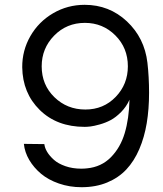

<svg xmlns="http://www.w3.org/2000/svg" viewBox="-20 -779 685 805"><path d="M321.8 5.9Q271.5 5.9 227.1 -9.5Q182.6 -24.9 152.1 -50.5Q121.6 -76.2 102.5 -108.6Q83.5 -141.1 80.1 -175.8L166 -174.8Q167.5 -159.2 177.7 -142.1Q188 -125 206.1 -108.9Q224.1 -92.8 254.2 -82.3Q284.2 -71.8 320.8 -71.8Q333.5 -71.8 345.2 -73.2Q404.8 -79.1 444.8 -119.6Q484.9 -160.2 502.9 -220.7Q521 -281.2 522.9 -360.8Q509.8 -331.5 487.8 -309.3Q465.8 -287.1 444.3 -275.6Q422.9 -264.2 398.4 -257.3Q374 -250.5 359.9 -248.8Q345.7 -247.1 335 -247.1Q218.8 -247.1 146.7 -317.9Q74.7 -388.7 73.2 -497.1Q72.8 -567.4 107.4 -627.7Q142.1 -688 202.6 -723.4Q263.2 -758.8 335 -758.8Q438 -758.8 512 -689.5Q585.9 -620.1 598.1 -516.1Q605 -456.1 605 -390.1Q605 -321.3 595.2 -262.5Q585.4 -203.6 564 -153.6Q542.5 -103.5 509.8 -68.6Q477.1 -33.7 429.4 -13.9Q381.8 5.9 321.8 5.9ZM337.9 -319.8Q414.1 -319.8 465.1 -372.8Q516.1 -425.8 516.1 -501Q516.1 -578.1 463.6 -630.6Q411.1 -683.1 335.9 -683.1Q259.3 -683.1 207 -629.6Q154.8 -576.2 154.8 -501Q154.8 -423.3 208 -371.6Q261.2 -319.8 337.9 -319.8Z"/></svg>

Font: Oakes Grotesk
Style: Italic
Weight: 400
Italic angle: -8°
Designer: Samuel Oakes
Foundry: Samuel Oakes
Version: Version 1.000;PS 001.000;hotconv 1.0.88;makeotf.lib2.5.64775